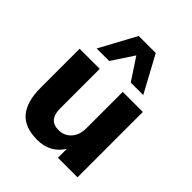

<svg xmlns="http://www.w3.org/2000/svg" viewBox="-215 -885 1020 1020"><g transform="rotate(45 295.0 -375.0)"><path d="M239 11Q145 11 100.5 -41Q56 -93 56 -197V-491H207V-193Q207 -106 282 -106Q325 -106 352.5 -136.5Q380 -167 380 -217V-491H531V0H384V-67Q335 11 239 11ZM119 -556 230 -761H358L469 -556H375L294 -679L213 -556Z"/></g></svg>

Font: Nunito Sans ExtraBold
Style: Regular
Weight: 800
Designer: Vernon Adams
Foundry: Vernon Adams
Version: Version 3.101; ttfautohint (v1.8.4.7-5d5b);gftools[0.9.27]